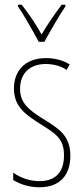

<svg xmlns="http://www.w3.org/2000/svg" viewBox="-20 -783 352 813"><path d="M144 -606H168C194 -653 228 -713 257 -756V-763H241C207 -717 182 -681 156 -637C132 -681 98 -730 72 -763H56V-756C78 -725 117 -656 144 -606ZM278 -123C278 -210 228 -239 162 -280C98 -320 65 -349 65 -407C65 -475 109 -512 174 -512C206 -512 240 -503 262 -487L275 -510C249 -527 213 -537 175 -537C82 -537 39 -479 39 -408C39 -330 90 -296 157 -254C216 -217 251 -195 251 -125C251 -56 217 -16 147 -16C105 -16 65 -31 36 -52V-21C59 -6 98 10 147 10C235 10 278 -43 278 -123Z"/></svg>

Font: Noto Sans Arabic UI XCn Th
Style: Regular
Weight: 100
Width: 2
Designer: Monotype Design Team, Nadine Chahine and Nizar Qandah
Foundry: Monotype Imaging Inc.
Version: Version 2.010